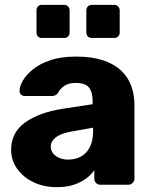

<svg xmlns="http://www.w3.org/2000/svg" viewBox="-20 -764 630 794"><path d="M215 10Q161 10 118.5 -10.5Q76 -31 51 -66Q26 -101 26 -145Q26 -216 84 -257.5Q142 -299 238 -314L363 -333V-347Q363 -383 348 -402Q333 -421 293 -421Q265 -421 247.5 -410Q230 -399 220 -380Q211 -367 195 -367H83Q72 -367 66 -373.5Q60 -380 61 -389Q61 -407 74.5 -430.5Q88 -454 116 -477Q144 -500 188 -515Q232 -530 295 -530Q359 -530 405 -515Q451 -500 480 -473Q509 -446 522.5 -409.5Q536 -373 536 -329V-25Q536 -15 528.5 -7.5Q521 0 511 0H395Q384 0 377 -7.5Q370 -15 370 -25V-60Q357 -41 335 -25Q313 -9 283.5 0.5Q254 10 215 10ZM262 -104Q291 -104 314.5 -116.5Q338 -129 351.5 -155.5Q365 -182 365 -222V-236L280 -221Q233 -213 211.5 -196.5Q190 -180 190 -158Q190 -141 200 -129Q210 -117 226.5 -110.5Q243 -104 262 -104ZM360 -607Q350 -607 343.5 -613Q337 -619 337 -630V-721Q337 -731 343.5 -737.5Q350 -744 360 -744H452Q462 -744 468.5 -737.5Q475 -731 475 -721V-630Q475 -619 468.5 -613Q462 -607 452 -607ZM153 -607Q143 -607 137 -613Q131 -619 131 -630V-721Q131 -731 137 -737.5Q143 -744 153 -744H245Q255 -744 261.5 -737.5Q268 -731 268 -721V-630Q268 -619 261.5 -613Q255 -607 245 -607Z"/></svg>

Font: DVN-Rubik
Style: Bold
Weight: 700
Designer: Hubert and Fischer
Foundry: Hubert & Fischer
Version: Version 2.102